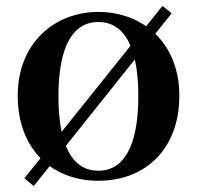

<svg xmlns="http://www.w3.org/2000/svg" viewBox="-20 -592 663 646"><path d="M557.7 -547.4 526.7 -572.2 61.9 7.9 93.5 34ZM311 16.2C468.7 16.2 583.4 -90.2 583.4 -269.8C583.4 -449.1 459 -551.9 311 -551.9C163.7 -551.9 39.6 -447.6 39.6 -269.8C39.6 -92.4 152.5 16.2 311 16.2ZM311 -17.5C225.6 -17.5 176.6 -99 176.6 -268.1C176.6 -436.6 225.6 -518 311 -518C396.4 -518 445.4 -437.1 445.4 -268.1C445.4 -100.3 396.4 -17.5 311 -17.5Z"/></svg>

Font: Source Han Serif CN VF
Style: Regular
Weight: 250
Designer: Ryoko NISHIZUKA 西塚涼子 (kana & ideographs); Frank Grießhammer (Latin, Greek & Cyrillic); Wenlong ZHANG 张文龙 (bopomofo); San
Foundry: Adobe
Version: Version 2.002;hotconv 1.1.0;makeotfexe 2.6.0